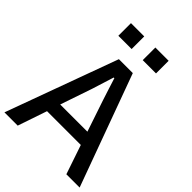

<svg xmlns="http://www.w3.org/2000/svg" viewBox="-278 -1103 1229 1229"><g transform="rotate(45 336.5 -488.5)"><path d="M212.9 -288.1H459L386.7 -502.9Q380.9 -520.5 363.8 -573.7Q346.7 -627 338.9 -652.3H333Q321.3 -614.3 286.1 -502.9ZM-3.9 0 273.4 -758.8H399.4L676.8 0H556.6L489.3 -198.2H183.6L116.2 0ZM165 -862.3V-976.6H285.2V-862.3ZM385.7 -862.3V-976.6H505.9V-862.3Z"/></g></svg>

Font: Gothic A1 SemiBold
Style: Regular
Weight: 600
Version: Version 2.50